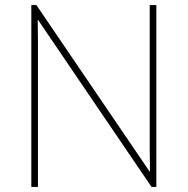

<svg xmlns="http://www.w3.org/2000/svg" viewBox="-20 -734 738 754"><path d="M594 0H575L130 -655H128Q129 -612 129 -577Q129 -542 129 -502V0H103V-714H123L567 -61H569Q568 -99 568 -138Q568 -177 568 -211V-714H594Z"/></svg>

Font: Noto Sans Tamil Thin
Style: Regular
Weight: 100
Designer: Jelle Bosma - Monotype Design Team
Foundry: Monotype Imaging Inc.
Version: Version 2.004; ttfautohint (v1.8.4.7-5d5b)